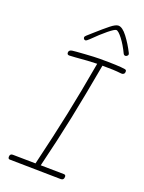

<svg xmlns="http://www.w3.org/2000/svg" viewBox="-168 -995 802 1068"><g transform="rotate(20 233.5 -461.0)"><path d="M467 -690Q467 -680 461 -675.5Q455 -671 447 -672Q421 -675 396 -676Q371 -677 334 -677Q300 -487 271 -346.5Q242 -206 201 -39L338 -37Q350 -37 350 -25Q350 -5 332 -5L28 -10Q18 -10 18 -23Q18 -41 35 -41L170 -39Q213 -218 242.5 -359Q272 -500 303 -677Q254 -676 176 -669L141 -667Q128 -667 128 -680Q128 -695 147 -698Q160 -700 219.5 -704Q279 -708 306 -708Q421 -708 456 -702Q462 -701 464.5 -698.5Q467 -696 467 -690ZM423 -779Q400 -827 375.5 -858.5Q351 -890 339 -890Q329 -890 295 -862.5Q261 -835 218 -792Q203 -777 196 -777Q191 -777 187.5 -781Q184 -785 184 -790Q184 -796 192 -803L220 -828Q268 -871 297 -894Q326 -917 342 -917Q366 -917 395.5 -878Q425 -839 448 -793Q450 -789 450 -786Q450 -781 445 -776.5Q440 -772 435 -772Q427 -772 423 -779Z"/></g></svg>

Font: Mali ExtraLight
Style: Italic
Weight: 275
Italic angle: -10°
Version: Version 1.000; ttfautohint (v1.6)